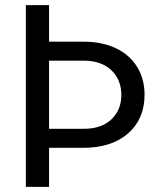

<svg xmlns="http://www.w3.org/2000/svg" viewBox="-20 -731 631 751"><path d="M171.9 -710.9V-567.9H308.1Q379.9 -567.9 433.6 -542.2Q487.3 -516.6 516.4 -469.2Q545.4 -421.9 545.4 -360.4Q545.4 -265.6 481 -209.2Q416.5 -152.8 305.7 -152.8H171.9V0H81.1V-710.9ZM171.9 -493.7V-227.1H307.1Q376.5 -227.1 415.5 -263.9Q454.6 -300.8 454.6 -359.4Q454.6 -419.4 415.5 -456.3Q376.5 -493.2 310.1 -493.7Z"/></svg>

Font: APIMedia Roboto
Style: Regular
Weight: 400
Designer: Google
Version: Version 2.137; 2017